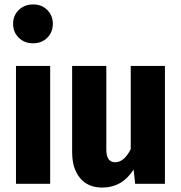

<svg xmlns="http://www.w3.org/2000/svg" viewBox="-20 -828 815 865"><path d="M218 -721Q218 -683 193 -658Q168 -633 129 -633Q90 -633 64.5 -658Q39 -683 39 -721Q39 -758 64.5 -783Q90 -808 129 -808Q168 -808 193 -783Q218 -758 218 -721ZM206 0H52V-531H206Z M723 0H589L582 -64Q530 17 440 17Q376 17 340.5 -26Q305 -69 305 -142V-531H459V-154Q459 -97 499 -97Q539 -97 569 -156V-531H723Z"/></svg>

Font: Fira Sans Condensed
Style: Bold
Weight: 700
Width: 3
Designer: bBox Type GmbH & Carrois Corporate GbR & Edenspiekermann AG
Foundry: bBox Type GmbH & Carrois Corporate GbR & Edenspiekermann AG
Version: Version 4.301